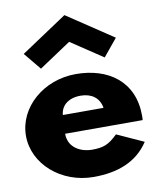

<svg xmlns="http://www.w3.org/2000/svg" viewBox="-93 -912 818 998"><g transform="rotate(-10 316.5 -412.5)"><path d="M72.8 -678 147.7 -587 316 -699 484.2 -587 559 -678 316 -840ZM621.8 -232C622.8 -238 622.8 -249 622.8 -256C622.8 -436 492 -528 320.3 -528C149.8 -528 10.2 -406 10.2 -256C10.2 -107 149.8 15 320.3 15C445.8 15 549.2 -22 613 -119L472.2 -183C424.8 -137 397.3 -126 334.7 -126C285.2 -126 212.5 -153 212.5 -232ZM218 -330C221.3 -377 258.8 -413 325.8 -413C383 -413 423.8 -384 432.5 -330Z"/></g></svg>

Font: Hussar
Style: BdWide
Weight: 700
Foundry: Cannot Into Space Fonts
Version: Version 2.00